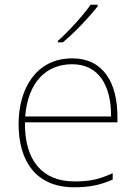

<svg xmlns="http://www.w3.org/2000/svg" viewBox="-20 -786 580 816"><path d="M395 -759V-766H365C336 -723 271 -652 226 -612V-606H247C300 -650 360 -714 395 -759ZM287 -538C133 -538 59 -408 59 -259C59 -104 130 10 296 10C360 10 408 0 459 -23V-50C397 -22 360 -15 296 -15C159 -15 84 -105 86 -266H479V-291C479 -430 422 -538 287 -538ZM287 -513C399 -513 453 -423 452 -291H87C99 -436 175 -513 287 -513Z"/></svg>

Font: Noto Sans Sinhala Thin
Style: Regular
Weight: 100
Designer: Jelle Bosma - Monotype Design Team
Foundry: Monotype Imaging Inc.
Version: Version 2.006